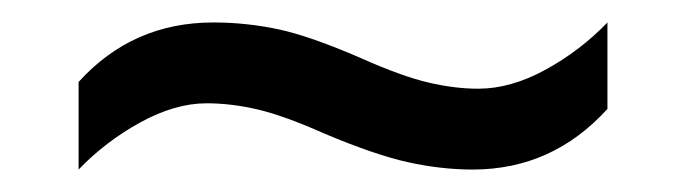

<svg xmlns="http://www.w3.org/2000/svg" viewBox="-20 -438 612 171"><path d="M269 -319Q233 -335 209.5 -340.5Q186 -346 164 -346Q136 -346 105 -329Q74 -312 50 -287V-365Q98 -418 170 -418Q199 -418 227.5 -412Q256 -406 302 -386Q338 -370 361.5 -364.5Q385 -359 406 -359Q435 -359 466 -376Q497 -393 521 -418V-341Q472 -287 401 -287Q373 -287 343.5 -293.5Q314 -300 269 -319Z"/></svg>

Font: Noto Sans Old South Arabian
Style: Regular
Weight: 400
Designer: Monotype Design Team
Foundry: Monotype Imaging Inc.
Version: Version 2.001; ttfautohint (v1.8.4.7-5d5b)